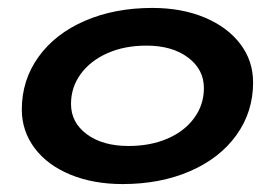

<svg xmlns="http://www.w3.org/2000/svg" viewBox="-20 -454 706 484"><path d="M35 -178Q35 -252 77 -310.5Q119 -369 194 -401.5Q269 -434 364 -434Q438 -434 495.5 -410Q553 -386 585.5 -343.5Q618 -301 618 -246Q618 -172 576 -113.5Q534 -55 459 -22.5Q384 10 289 10Q215 10 157 -14Q99 -38 67 -81Q35 -124 35 -178ZM494 -232Q494 -279 454 -309Q414 -339 349 -339Q294 -339 251 -320Q208 -301 183.5 -267.5Q159 -234 159 -192Q159 -145 199 -115.5Q239 -86 304 -86Q359 -86 402 -104.5Q445 -123 469.5 -156.5Q494 -190 494 -232Z"/></svg>

Font: Sarabun
Style: Bold Italic
Weight: 700
Italic angle: -10°
Designer: Suppakit Chalermlarp | Katatrad Co.,Ltd.
Foundry: Cadson Demak Co.,Ltd.
Version: Version 1.000; ttfautohint (v1.6)